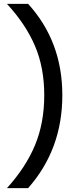

<svg xmlns="http://www.w3.org/2000/svg" viewBox="-20 -796 416 998"><path d="M16 182Q114 74 162 -41.5Q210 -157 210 -301Q210 -445 161.5 -558Q113 -671 16 -776H126Q304 -581 304 -301Q304 -19 126 182Z"/></svg>

Font: Cazoo Sans
Style: Regular
Weight: 400
Designer: Jonathan Barnbrook, Julián Moncada
Foundry: Barnbrook Fonts
Version: Version 2.000;Glyphs 3.3 (3337)